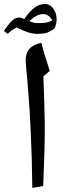

<svg xmlns="http://www.w3.org/2000/svg" viewBox="-33 -926 333 956"><path d="M183.1 -545.9Q189.9 -347.7 189.9 -314.9V-272Q189.9 -185.5 182.1 0L127.9 9.8Q126 -149.4 120.6 -254.9L118.2 -306.2Q112.8 -424.8 95.7 -607.9L94.7 -624Q94.7 -660.6 113.5 -682.6Q132.3 -704.6 172.9 -712.9Q184.1 -668.5 193.8 -639.2L214.8 -573.2ZM155.3 -757.3Q129.4 -757.3 105.2 -765.4Q81.1 -773.4 50.3 -789.1Q24.9 -777.3 4.9 -757.3L-13.2 -772Q8.3 -805.2 26.1 -822Q43.9 -838.9 64.9 -838.9Q69.8 -838.9 87.9 -831.1Q111.3 -866.2 136.2 -886.2Q161.1 -906.2 191.9 -906.2Q215.3 -906.2 232.2 -883.5Q249 -860.8 249 -828.1Q249 -810.1 238.3 -783.2Q211.4 -765.6 195.6 -761.5Q179.7 -757.3 155.3 -757.3ZM182.1 -856Q150.9 -856 113.3 -821.3Q133.8 -811 155.3 -811Q185.1 -811 195.6 -813.2Q206.1 -815.4 227.1 -824.2Q210.4 -856 182.1 -856Z"/></svg>

Font: Droid Arabic Naskh Colored
Style: Regular
Weight: 400
Designer: Pascal Zoghbi
Foundry: Ascender Corporation
Version: Version 1.00